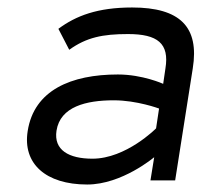

<svg xmlns="http://www.w3.org/2000/svg" viewBox="-20 -482 538 513"><path d="M54 -132C40 -45 102 11 213 11C306 11 392 -62 392 -62L382 0H448L495 -299C513 -410 461 -462 333 -462C241 -462 183 -440 136 -405L165 -349C211 -382 254 -391 322 -391C401 -391 433 -366 422 -299L416 -258C416 -258 361 -283 295 -283C170 -283 71 -241 54 -132ZM131 -133C141 -197 210 -214 284 -214C346 -214 405 -192 405 -192L397 -139C397 -139 317 -58 227 -58C164 -58 123 -81 131 -133Z"/></svg>

Font: Charger Sport
Style: ExtObl
Weight: 400
Designer: Jasper
Foundry: Cannot Into Space Fonts
Version: Version 1.1